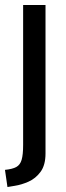

<svg xmlns="http://www.w3.org/2000/svg" viewBox="-32 -510 264 772"><path d="M-2 242 -12 173Q18 170 33.5 161.5Q49 153 55 132.5Q61 112 61 73V-490H151V107Q151 154 131 181Q111 208 82.5 220.5Q54 233 28 237Z"/></svg>

Font: Cabin VF Beta
Style: Regular
Weight: 400
Designer: Pablo Impallari
Foundry: Pablo Impallari. http://www.impallari.com Igino Marini. http://www.ikern.com
Version: Version 2.200